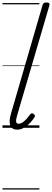

<svg xmlns="http://www.w3.org/2000/svg" viewBox="-20 -1035 422 1555"><path d="M118 15Q77 15 63.5 -18Q50 -51 69 -115L325 -995Q329 -1006 335 -1010.5Q341 -1015 355 -1015Q371 -1015 377.5 -1009Q384 -1003 380 -991L119 -101Q109 -69 110.5 -51Q112 -33 130 -33Q147 -33 164 -44.5Q181 -56 196.5 -73.5Q212 -91 225 -109Q232 -117 237.5 -117.5Q243 -118 251 -113Q261 -106 262.5 -99.5Q264 -93 260 -87Q245 -62 222.5 -38.5Q200 -15 173.5 0Q147 15 118 15ZM0 490H299V500H0ZM0 -20H299V0H0ZM0 -505H299V-500H0ZM0 -1010H299V-1000H0Z"/></svg>

Font: Playwrite AU NSW Guides
Style: Regular
Weight: 400
Designer: Veronika Burian, José Scaglione
Foundry: TypeTogether
Version: Version 1.003